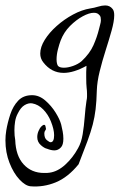

<svg xmlns="http://www.w3.org/2000/svg" viewBox="-116 -329 447 706"><path d="M298 -296Q304 -289 304 -273Q304 -251 294.5 -217Q285 -183 272.5 -144Q260 -105 250.5 -66.5Q241 -28 240 4Q239 44 235.5 73Q232 102 225 129Q218 156 205.5 190Q193 224 173 275Q134 323 89 341.5Q44 360 -4 356Q-23 354 -44.5 331Q-66 308 -81 270Q-96 232 -96 187Q-96 169 -93 151Q-88 121 -78 91Q-68 61 -49 41Q-30 21 2 21Q28 21 50.5 40.5Q73 60 88.5 85Q104 110 109 129Q112 141 114.5 154.5Q117 168 117 181Q117 204 108 213Q98 224 84 224Q72 224 57 218Q47 216 34 204.5Q21 193 21 175Q21 163 26 152Q31 141 35 137Q42 130 46 130Q50 130 51 134.5Q52 139 53 144V145Q53 148 50 151.5Q47 155 47 162Q47 179 56.5 186.5Q66 194 70 194Q83 194 83 168Q83 147 71 117Q61 92 43 73.5Q25 55 2 51Q-11 49 -25.5 57.5Q-40 66 -51 89Q-58 102 -60.5 118Q-63 134 -63 150Q-63 171 -60 186Q-58 244 -29 275.5Q0 307 46 307Q51 307 56 307Q61 307 66 306Q96 302 124 276.5Q152 251 171 216Q183 195 188 164.5Q193 134 195.5 101Q198 68 202 42Q204 33 204 26.5Q204 20 204 16Q204 5 202.5 -6.5Q201 -18 201 -46Q201 -54 201 -64Q201 -74 202 -87Q155 -61 118 -61Q73 -61 43 -100Q32 -114 32 -132Q32 -156 48.5 -182.5Q65 -209 92.5 -233.5Q120 -258 152.5 -275.5Q185 -293 216 -298Q230 -300 244.5 -304.5Q259 -309 271 -309Q288 -309 298 -296ZM248 -222Q250 -231 252.5 -239.5Q255 -248 255 -255Q255 -260 254 -265.5Q253 -271 248 -275Q242 -282 229 -282Q212 -282 188 -269Q164 -256 141.5 -233.5Q119 -211 107 -180Q102 -167 97 -147.5Q92 -128 92 -111Q92 -95 97 -87Q103 -80 119 -80Q134 -80 152.5 -86.5Q171 -93 184 -104Q214 -132 227.5 -162.5Q241 -193 248 -222Z"/></svg>

Font: Ingrid Darling
Style: Regular
Weight: 400
Designer: Robert E. Leuschke
Foundry: Robert E. Leuschke
Version: Version 1.010; ttfautohint (v1.8.3)